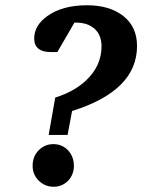

<svg xmlns="http://www.w3.org/2000/svg" viewBox="-20 -703 572 730"><path d="M501 -528Q501 -358 254 -281L237 -190H165L190 -332Q263 -355 308 -398Q366 -453 366 -527Q366 -577 330 -601Q305 -617 272 -617H263L198 -505H174Q110 -505 110 -557Q110 -606 160 -642Q217 -683 311 -683Q397 -683 449 -642Q501 -601 501 -528ZM261 -73Q261 -41 241 -18Q218 7 184 7Q151 7 127.5 -16Q104 -39 104 -73Q104 -108 127 -131.5Q150 -155 183 -155Q218 -155 241 -129Q261 -105 261 -73Z"/></svg>

Font: Apparatus SIL
Style: Bold Italic
Weight: 700
Italic angle: -11°
Version: Version 1.0